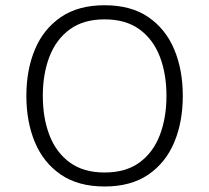

<svg xmlns="http://www.w3.org/2000/svg" viewBox="-20 -692 782 718"><path d="M371.1 -672.4Q470.2 -672.4 534.9 -627.9Q599.6 -583.5 631.6 -507.1Q663.6 -430.7 663.6 -333.5Q663.6 -236.3 631.6 -159.9Q599.6 -83.5 534.7 -39.1Q469.7 5.4 371.1 5.4Q272.5 5.4 207.5 -39.1Q142.6 -83.5 110.6 -159.9Q78.6 -236.3 78.6 -333.5Q78.6 -430.7 110.6 -507.1Q142.6 -583.5 207.5 -627.9Q272.5 -672.4 371.1 -672.4ZM371.1 -619.6Q292.5 -619.6 241.2 -582.3Q189.9 -544.9 165 -480.2Q140.1 -415.5 140.1 -333.5Q140.1 -251 165 -186.3Q189.9 -121.6 241.2 -84.2Q292.5 -46.9 371.1 -46.9Q450.2 -46.9 501.5 -84.2Q552.7 -121.6 577.6 -186.5Q602.5 -251.5 602.5 -333.5Q602.5 -416 577.6 -480.5Q552.7 -544.9 501.5 -582.3Q450.2 -619.6 371.1 -619.6Z"/></svg>

Font: Estedad-FD Light
Style: Regular
Weight: 300
Designer: Amin Abedi
Version: Version 7.3